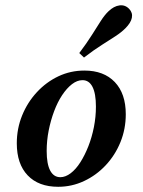

<svg xmlns="http://www.w3.org/2000/svg" viewBox="-20 -695 539 726"><path d="M200 11.3Q125.8 11.3 84.7 -31.9Q43.5 -75 43.5 -153.2Q43.5 -208.9 63.7 -258.5Q83.9 -308.1 119.4 -346.4Q154.8 -384.7 200.8 -406.5Q246.8 -428.2 299.2 -428.2Q372.6 -428.2 414.1 -384.7Q455.6 -341.1 455.6 -262.9Q455.6 -207.3 435.5 -157.7Q415.3 -108.1 379.8 -70.2Q344.4 -32.3 298 -10.5Q251.6 11.3 200 11.3ZM208.1 -25Q227.4 -25 247.2 -39.9Q266.9 -54.8 283.9 -81.5Q300.8 -108.1 314.1 -141.9Q327.4 -175.8 335.1 -214.5Q342.7 -253.2 342.7 -291.9Q342.7 -341.1 329.8 -366.5Q316.9 -391.9 291.9 -391.9Q271.8 -391.9 252 -376.6Q232.3 -361.3 214.9 -335.1Q197.6 -308.9 184.7 -274.6Q171.8 -240.3 164.1 -201.6Q156.5 -162.9 156.5 -124.2Q156.5 -75 169.8 -50Q183.1 -25 208.1 -25ZM297.6 -477.4 279.8 -494.4Q308.9 -533.1 327.8 -563.3Q346.8 -593.5 361.3 -616.1Q375.8 -638.7 390.3 -652.4Q410.5 -671.8 431.9 -674.6Q453.2 -677.4 468.5 -661.3Q482.3 -646.8 478.6 -627.8Q475 -608.9 454 -587.9Q438.7 -572.6 416.5 -558.1Q394.4 -543.5 364.9 -525Q335.5 -506.5 297.6 -477.4Z"/></svg>

Font: Playfair 9pt
Style: Bold Italic
Weight: 700
Italic angle: -15.6°
Designer: Claus Eggers Sørensen
Foundry: Claus Eggers Sørensen
Version: Version 2.203